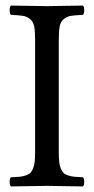

<svg xmlns="http://www.w3.org/2000/svg" viewBox="-20 -667 337 689"><path d="M190.9 -122.1Q190.9 -100.6 192.4 -86.7Q193.8 -72.8 198.2 -62.3Q202.6 -51.8 208 -46.4Q213.4 -41 224.6 -37.4Q235.8 -33.7 246.8 -32.7Q257.8 -31.7 277.8 -30.8Q282.2 -26.4 282.2 -14.4Q282.2 -2.4 277.8 2Q178.2 0 148.9 0Q116.7 0 19 2Q14.6 -2.4 14.6 -14.4Q14.6 -26.4 19 -30.8Q39.1 -31.7 50 -32.7Q61 -33.7 72.3 -37.4Q83.5 -41 88.9 -46.4Q94.2 -51.8 98.6 -62.3Q103 -72.8 104.5 -86.7Q106 -100.6 106 -122.1V-522.9Q106 -554.7 102.8 -571.8Q99.6 -588.9 88.1 -598.4Q76.7 -607.9 62.7 -610.1Q48.8 -612.3 19 -613.8Q14.6 -618.2 14.6 -630.4Q14.6 -642.6 19 -647Q118.7 -645 147.9 -645Q180.2 -645 277.8 -647Q282.2 -642.6 282.2 -630.4Q282.2 -618.2 277.8 -613.8Q248 -612.3 234.1 -610.1Q220.2 -607.9 208.7 -598.4Q197.3 -588.9 194.1 -571.8Q190.9 -554.7 190.9 -522.9Z"/></svg>

Font: Linux Libertine G
Style: Regular
Weight: 400
Designer: Philipp H. Poll
Foundry: Philipp H. Poll
Version: Version 4.7.5